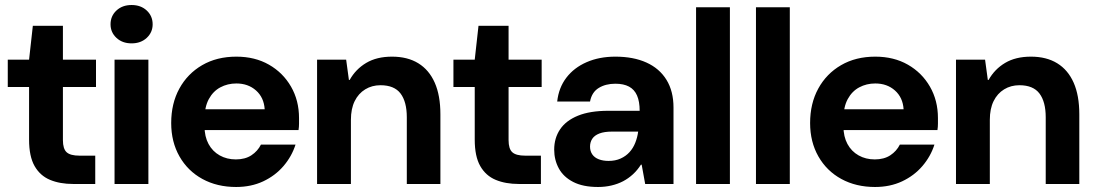

<svg xmlns="http://www.w3.org/2000/svg" viewBox="-20 -734 4367 766"><path d="M272 0Q219 0 179.5 -16.5Q140 -33 118 -71.5Q96 -110 96 -177V-387H11V-496H96L111 -631H231V-496H363V-387H231V-175Q231 -140 246 -126.5Q261 -113 297 -113H360V0Z M437 0V-496H572V0ZM505 -561Q468 -561 444.5 -583Q421 -605 421 -637Q421 -670 444.5 -692Q468 -714 505 -714Q542 -714 565.5 -692Q589 -670 589 -637Q589 -605 565.5 -583Q542 -561 505 -561Z M922 12Q846 12 787.5 -20Q729 -52 696 -110Q663 -168 663 -243Q663 -321 695.5 -380.5Q728 -440 786.5 -474Q845 -508 923 -508Q997 -508 1053 -476Q1109 -444 1141 -388.5Q1173 -333 1173 -263Q1173 -253 1173 -240.5Q1173 -228 1171 -215H759V-298H1036Q1033 -345 1001.5 -373Q970 -401 923 -401Q888 -401 859 -385.5Q830 -370 813 -338.5Q796 -307 796 -259V-230Q796 -189 812 -159.5Q828 -130 856.5 -114Q885 -98 921 -98Q958 -98 983 -114.5Q1008 -131 1021 -157H1159Q1144 -110 1111 -71.5Q1078 -33 1030 -10.5Q982 12 922 12Z M1245 0V-496H1361L1372 -415H1375Q1399 -458 1441 -483Q1483 -508 1544 -508Q1606 -508 1649 -481.5Q1692 -455 1714.5 -404Q1737 -353 1737 -278V0H1603V-266Q1603 -328 1578 -361Q1553 -394 1498 -394Q1464 -394 1437 -377.5Q1410 -361 1395 -330.5Q1380 -300 1380 -256V0Z M2050 0Q1997 0 1957.5 -16.5Q1918 -33 1896 -71.5Q1874 -110 1874 -177V-387H1789V-496H1874L1889 -631H2009V-496H2141V-387H2009V-175Q2009 -140 2024 -126.5Q2039 -113 2075 -113H2138V0Z M2366 12Q2306 12 2267 -8Q2228 -28 2209.5 -62Q2191 -96 2191 -137Q2191 -183 2214.5 -218Q2238 -253 2286 -272.5Q2334 -292 2407 -292H2532Q2532 -329 2521.5 -353Q2511 -377 2489.5 -388.5Q2468 -400 2435 -400Q2396 -400 2368.5 -383Q2341 -366 2334 -329H2203Q2209 -384 2239.5 -424Q2270 -464 2320.5 -486Q2371 -508 2435 -508Q2507 -508 2559 -484.5Q2611 -461 2639 -415.5Q2667 -370 2667 -305V0H2554L2540 -77H2537Q2523 -55 2505 -38.5Q2487 -22 2466 -11Q2445 0 2419.5 6Q2394 12 2366 12ZM2408 -92Q2435 -92 2456 -101.5Q2477 -111 2491.5 -127Q2506 -143 2514.5 -164.5Q2523 -186 2526 -209H2422Q2391 -209 2371.5 -201.5Q2352 -194 2343 -180.5Q2334 -167 2334 -149Q2334 -131 2343 -118Q2352 -105 2369 -98.5Q2386 -92 2408 -92Z M2757 0V-705H2892V0Z M2996 0V-705H3131V0Z M3471 12Q3395 12 3336.5 -20Q3278 -52 3245 -110Q3212 -168 3212 -243Q3212 -321 3244.5 -380.5Q3277 -440 3335.5 -474Q3394 -508 3472 -508Q3546 -508 3602 -476Q3658 -444 3690 -388.5Q3722 -333 3722 -263Q3722 -253 3722 -240.5Q3722 -228 3720 -215H3308V-298H3585Q3582 -345 3550.5 -373Q3519 -401 3472 -401Q3437 -401 3408 -385.5Q3379 -370 3362 -338.5Q3345 -307 3345 -259V-230Q3345 -189 3361 -159.5Q3377 -130 3405.5 -114Q3434 -98 3470 -98Q3507 -98 3532 -114.5Q3557 -131 3570 -157H3708Q3693 -110 3660 -71.5Q3627 -33 3579 -10.5Q3531 12 3471 12Z M3794 0V-496H3910L3921 -415H3924Q3948 -458 3990 -483Q4032 -508 4093 -508Q4155 -508 4198 -481.5Q4241 -455 4263.5 -404Q4286 -353 4286 -278V0H4152V-266Q4152 -328 4127 -361Q4102 -394 4047 -394Q4013 -394 3986 -377.5Q3959 -361 3944 -330.5Q3929 -300 3929 -256V0Z"/></svg>

Font: DM Sans 9pt 36pt
Style: Bold
Weight: 700
Version: Version 4.004;gftools[0.9.30]